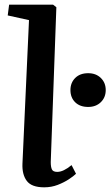

<svg xmlns="http://www.w3.org/2000/svg" viewBox="-20 -789 472 821"><path d="M104 -703 13 -723 19 -769H207L221 -758L197 -96Q197 -75 202 -64.5Q207 -54 225 -54Q251 -54 286 -83L305 -46Q295 -36 274.5 -22.5Q254 -9 227 1.5Q200 12 169 12Q115 12 94.5 -15.5Q74 -43 76 -89ZM281.2 -403.8Q281.2 -435.2 301.6 -455.6Q322 -476 357.1 -476Q390.3 -476 411.2 -455.6Q432.1 -435.2 432.1 -403.8Q432.1 -372.5 411.2 -352.1Q390.3 -331.7 357.1 -331.7Q322 -331.7 301.6 -351.6Q281.2 -371.6 281.2 -403.8Z"/></svg>

Font: Literata 36pt SemiBold
Style: Italic
Weight: 600
Italic angle: -2°
Designer: Latin by Veronika Burian and Jose Scaglione. Greek by Irene Vlachou. Cyrillic by Vera Evstafieva
Foundry: TypeTogether
Version: Version 3.002